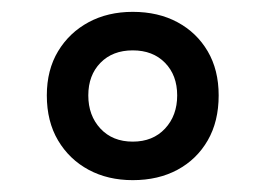

<svg xmlns="http://www.w3.org/2000/svg" viewBox="-20 -910 448 324"><path d="M204 -606Q162 -606 129.5 -623.5Q97 -641 78 -673Q59 -705 59 -749Q59 -792 78 -823.5Q97 -855 129.5 -872.5Q162 -890 204 -890Q247 -890 279.5 -872.5Q312 -855 330.5 -823.5Q349 -792 349 -749Q349 -705 330.5 -673Q312 -641 279.5 -623.5Q247 -606 204 -606ZM204 -671Q238 -671 258.5 -693Q279 -715 279 -749Q279 -783 258.5 -804Q238 -825 204 -825Q170 -825 149.5 -804Q129 -783 129 -749Q129 -715 149.5 -693Q170 -671 204 -671Z"/></svg>

Font: Playwrite GB S
Style: Regular
Weight: 400
Designer: Veronika Burian, José Scaglione
Foundry: TypeTogether
Version: Version 1.000